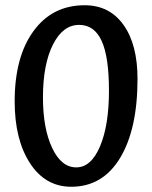

<svg xmlns="http://www.w3.org/2000/svg" viewBox="-20 -693 582 733"><path d="M36 -306Q36 -476 108 -574.5Q180 -673 303 -673Q398 -673 451.5 -598Q505 -523 505 -392Q505 -200 438.5 -90Q372 20 252 20Q153 20 94.5 -70Q36 -160 36 -306ZM396 -347Q396 -476 368 -537Q340 -598 282 -598Q220 -598 182 -522.5Q144 -447 144 -321Q144 -203 179 -128.5Q214 -54 271 -54Q328 -54 362 -134.5Q396 -215 396 -347Z"/></svg>

Font: Atma Medium
Style: Regular
Weight: 500
Designer: Gregori Vincens, Jeremie Hornus, Riccardo Olocco, Yoann Minet.
Foundry: black foundry
Version: Version 1.101;PS 1.100;hotconv 1.0.86;makeotf.lib2.5.63406